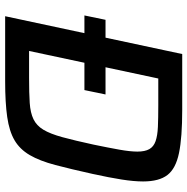

<svg xmlns="http://www.w3.org/2000/svg" viewBox="-11 -717 728 746"><g transform="rotate(90 353.0 -344.0)"><path d="M40 -308 57 -390H347L330 -308ZM43 0 190 -688H407Q514 -688 574.5 -675.5Q635 -663 660 -630.5Q685 -598 685 -536Q685 -500 677.5 -452.5Q670 -405 656 -341Q637 -255 621 -194.5Q605 -134 582.5 -95.5Q560 -57 525 -36.5Q490 -16 434.5 -8Q379 0 296 0ZM178 -93H282Q342 -93 380 -95.5Q418 -98 443 -110Q468 -122 484 -148.5Q500 -175 513 -222.5Q526 -270 542 -344Q554 -402 561.5 -444Q569 -486 569 -514Q569 -543 559.5 -560Q550 -577 528.5 -584.5Q507 -592 473 -593.5Q439 -595 389 -595H285Z"/></g></svg>

Font: Saira Thin Medium
Style: Italic
Weight: 500
Italic angle: -12°
Version: Version 1.101